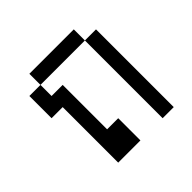

<svg xmlns="http://www.w3.org/2000/svg" viewBox="-132 -632 764 764"><g transform="rotate(-45 250.0 -250.0)"><path d="M125 -312.5V0H250Q250 0 250 -125H187.5Q187.5 -125 187.5 -375H125V-437.5H62.5Q62.5 -437.5 62.5 -312.5ZM375 -437.5V0H437.5V-437.5ZM125 -437.5H375V-500H125Z"/></g></svg>

Font: BFUnifontExMono
Style: Regular
Weight: 500
Version: Version 15.0.06